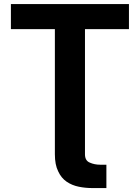

<svg xmlns="http://www.w3.org/2000/svg" viewBox="-20 -748 708 972"><path d="M410.2 0Q410.2 8.8 410.2 33.2Q410.2 65.4 434.6 75.2Q458 85.9 488.3 85.9Q498 85.9 518.6 85.9Q518.6 115.2 518.6 204.1Q501 204.1 448.2 204.1Q412.1 204.1 378.9 197.3Q344.7 190.4 317.4 171.9Q290 153.3 274.4 119.1Q257.8 85.9 257.8 33.2Q257.8 22.5 257.8 0Q295.9 0 410.2 0ZM35.2 -600.6Q35.2 -631.8 35.2 -727.5Q184.6 -727.5 632.8 -727.5Q632.8 -695.3 632.8 -600.6Q577.1 -600.6 410.2 -600.6Q410.2 -450.2 410.2 0Q372.1 0 257.8 0Q257.8 -150.4 257.8 -600.6Q202.1 -600.6 35.2 -600.6Z"/></svg>

Font: DeepSea
Style: Bold
Weight: 700
Designer: Stem
Version: Version 3.019;git-0a5106e0b